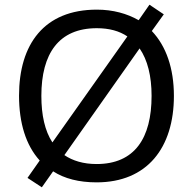

<svg xmlns="http://www.w3.org/2000/svg" viewBox="-20 -766 821 817"><path d="M720 -358C720 -475 687 -570 626 -634L677 -705L616 -746L570 -680C521 -708 461 -725 392 -725C168 -725 61 -578 61 -359C61 -243 90 -148 149 -83L97 -9L158 31L206 -37C254 -6 316 10 391 10C606 10 720 -137 720 -358ZM156 -358C156 -538 230 -646 392 -646C445 -646 488 -634 522 -611L203 -160C171 -209 156 -276 156 -358ZM625 -358C625 -178 553 -68 391 -68C335 -68 289 -82 254 -106L574 -560C608 -511 625 -442 625 -358Z"/></svg>

Font: Noto Sans Syriac Western
Style: Regular
Weight: 400
Designer: Patrick Giasson and the Monotype Design Team
Foundry: Monotype Imaging Inc.
Version: Version 3.000